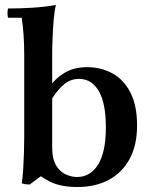

<svg xmlns="http://www.w3.org/2000/svg" viewBox="-20 -734 613 769"><path d="M12 -700Q59 -700 108.5 -703Q158 -706 204 -714Q198 -691 195 -654.5Q192 -618 190.5 -580.5Q189 -543 189 -515V-77V-62L99 5Q91 5 83 4Q75 3 67 0Q71 -24 73 -57Q75 -90 76 -124Q77 -158 77 -185V-515Q77 -596 67 -663H12Q8 -682 12 -700ZM329 -465Q385 -465 430.5 -440Q476 -415 502.5 -363Q529 -311 529 -232Q529 -152 499 -97Q469 -42 415.5 -13.5Q362 15 290 15Q222 15 179 -7Q136 -29 102 -62L189 -145Q189 -96 205.5 -70Q222 -44 245.5 -34.5Q269 -25 288 -25Q342 -25 373 -75Q404 -125 404 -224Q404 -321 375.5 -369.5Q347 -418 297 -418Q263 -418 237.5 -397Q212 -376 189 -340L179 -385Q200 -419 238 -442Q276 -465 329 -465Z"/></svg>

Font: Poltawski Nowy SemiBold
Style: Regular
Weight: 600
Version: Version 1.001;gftools[0.9.25]